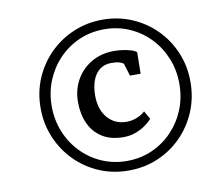

<svg xmlns="http://www.w3.org/2000/svg" viewBox="-89 -1021 1224 1065"><g transform="rotate(-10 523.0 -488.0)"><path d="M130.5 -489Q130.5 -578 163.2 -655Q196 -732 253.8 -789.8Q311.5 -847.5 388.2 -880.2Q465 -913 553 -913Q641.5 -913 718 -880.2Q794.5 -847.5 852 -789.8Q909.5 -732 942 -655Q974.5 -578 974.5 -489Q974.5 -400 942 -322.5Q909.5 -245 852 -186.8Q794.5 -128.5 718 -96Q641.5 -63.5 553 -63.5Q465 -63.5 388.2 -96Q311.5 -128.5 253.8 -186.8Q196 -245 163.2 -322.5Q130.5 -400 130.5 -489ZM193 -489Q193 -411.5 220.2 -344.2Q247.5 -277 296.5 -226Q345.5 -175 411.2 -146.2Q477 -117.5 553 -117.5Q629 -117.5 694.5 -146.5Q760 -175.5 808.8 -226.5Q857.5 -277.5 884.8 -344.8Q912 -412 912 -489Q912 -566 884.8 -633Q857.5 -700 808.8 -750.8Q760 -801.5 694.5 -830.2Q629 -859 553 -859Q476 -859 410.5 -830Q345 -801 296.2 -750Q247.5 -699 220.2 -632Q193 -565 193 -489ZM557 -251Q485 -251 436.8 -281.5Q388.5 -312 364.5 -365Q340.5 -418 340.5 -486Q340.5 -555.5 372 -611Q403.5 -666.5 459.2 -698.8Q515 -731 587 -731Q608.5 -731 634 -727.5Q659.5 -724 681 -717.5Q702.5 -711 712 -701.5L710 -581H650L628.5 -651.5Q620.5 -658 605 -663Q589.5 -668 558 -668Q520.5 -668 494 -647.2Q467.5 -626.5 454 -589.8Q440.5 -553 440.5 -504.5Q440.5 -426.5 481.2 -379.2Q522 -332 588 -332Q618.5 -332 646.5 -343.2Q674.5 -354.5 692.5 -372L718.5 -325.5Q704.5 -308.5 680 -291.2Q655.5 -274 624 -262.5Q592.5 -251 557 -251Z"/></g></svg>

Font: Merriweather 36pt SemiBold
Style: Italic
Weight: 600
Italic angle: -7.8°
Version: Version 2.101